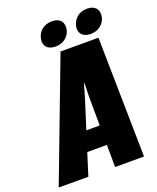

<svg xmlns="http://www.w3.org/2000/svg" viewBox="-197 -980 875 1073"><g transform="rotate(-20 240.0 -443.0)"><path d="M-37.1 0H139.2L180.7 -131.8H297.4L298.3 0H470.2L458 -710.9H232.4ZM217.3 -247.6 265.1 -398.4C270 -413.6 275.9 -432.6 282.2 -456.1C288.6 -479 293.5 -494.1 295.9 -501H297.4C297.9 -494.1 297.9 -479 296.9 -456.1C295.9 -433.1 295.4 -413.6 295.9 -398.4L296.9 -247.6ZM424.8 -745.1C475.1 -745.1 507.8 -777.3 515.1 -813C523.4 -854.5 502.4 -885.3 452.1 -885.3C403.3 -885.3 370.6 -854.5 362.3 -813C355 -777.3 375.5 -745.1 424.8 -745.1ZM217.3 -746.1C266.1 -746.1 299.3 -777.8 306.6 -814.5C314.5 -856 293.5 -886.2 244.6 -886.2C193.4 -886.2 161.6 -855.5 153.8 -814.5C146.5 -777.3 166 -746.1 217.3 -746.1Z"/></g></svg>

Font: Roboto Flex Super Cond Black
Style: Italic
Weight: 900
Width: 3
Italic angle: -10°
Designer: Berlow after Robertson
Foundry: Google
Version: Version 3.200;Glyphs 3.3 (3311)